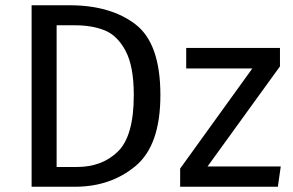

<svg xmlns="http://www.w3.org/2000/svg" viewBox="-20 -709 1111 729"><path d="M265 0H100V-689H244Q400 -689 494.5 -616.5Q589 -544 589 -348Q589 -157 494.5 -78.5Q400 0 265 0ZM272 -75Q368 -75 428 -134Q488 -193 488 -348Q488 -457 457 -515.5Q426 -574 378 -593.5Q330 -613 265 -613H195V-75ZM1035 0H664V-69L938 -449H687V-527H1043V-457L768 -77H1046Z"/></svg>

Font: Trujillo
Style: Regular
Weight: 400
Designer: Fira Sans original fonts by bBox Type GmbH, Carrois Corporate GbR, & Edenspiekermann AG / Changes by Cristiano Sobral
Foundry: Fira Sans original fonts by bBox Type GmbH, Carrois Corporate GbR, & Edenspiekermann AG / Changes by Cristiano Sobral
Version: Version 4.301;October 17, 2021;FontCreator 14.0.0.2814 64-bi